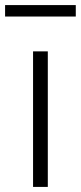

<svg xmlns="http://www.w3.org/2000/svg" viewBox="-30 -735 318 755"><path d="M100 0H158V-533H100ZM-10 -670H268V-715H-10Z"/></svg>

Font: Noto Sans Japanese Light
Style: Regular
Weight: 300
Designer: Ryoko NISHIZUKA (kana & ideographs); Paul D. Hunt (Latin, Greek & Cyrillic); Wenlong ZHANG (bopomofo); Sandoll Communica
Foundry: Adobe Systems Incorporated
Version: Version 1.000;PS 1;hotconv 1.0.78;makeotf.lib2.5.61930